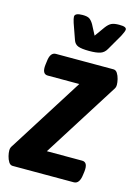

<svg xmlns="http://www.w3.org/2000/svg" viewBox="-123 -780 603 841"><g transform="rotate(15 178.5 -359.0)"><path d="M20 0Q9 0 2 -11Q-5 -22 -8.5 -36.5Q-12 -51 -12 -62Q-12 -70 -9.5 -75.5Q-7 -81 -2 -88L209 -422H66Q39 -422 44 -465L46 -480Q50 -523 76 -523H337Q348 -523 355 -512Q362 -501 365.5 -486.5Q369 -472 369 -461Q369 -453 366.5 -447.5Q364 -442 359 -435L148 -101H308Q335 -101 330 -58L328 -43Q323 0 297 0ZM311 -718Q330 -718 337 -714.5Q344 -711 344 -705Q344 -697 332 -674L291 -603Q281 -585 263.5 -579Q246 -573 213 -573Q179 -573 163 -579Q147 -585 141 -603L116 -674Q110 -693 110 -701Q110 -718 145 -718Q167 -718 176.5 -711.5Q186 -705 195 -690L219 -644L252 -690Q264 -706 276 -712Q288 -718 311 -718Z"/></g></svg>

Font: Asap Condensed Condensed SemiBold
Style: Italic
Weight: 600
Width: 3
Italic angle: -6°
Designer: Pablo Cosgaya
Foundry: Omnibus-Type
Version: Version 3.001; ttfautohint (v1.8.4.7-5d5b)